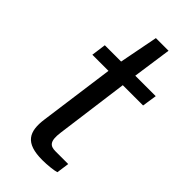

<svg xmlns="http://www.w3.org/2000/svg" viewBox="-225 -759 816 816"><g transform="rotate(45 183.0 -351.0)"><path d="M363 -530H240L265 -705H189L155 -530H57L48 -464H145L99 -127C87 -42 111 3 214 3C243 3 282 -1 296 -6L304 -63H228C196 -63 179 -75 187 -134L231 -464H353Z"/></g></svg>

Font: Cheyenne Sans
Style: Italic
Weight: 400
Italic angle: -8.13011°
Designer: The Public Sans project authors (U.S. Web Design System), Libre Franklin designed by Pablo Impallari and Rodrigo Fuenzal
Foundry: The Cheyenne Sans Project Authors
Version: Version 2.007